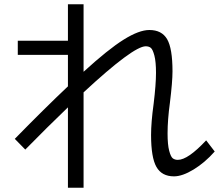

<svg xmlns="http://www.w3.org/2000/svg" viewBox="-20 -813 1040 896"><path d="M63 -623H297V-793H370V-478Q485 -583 557 -628Q629 -673 677 -673Q735 -673 760 -630Q785 -587 785 -480Q785 -432 773 -334Q762 -254 762 -190Q762 -138 769.5 -109.5Q777 -81 786.5 -74Q796 -67 810 -67Q857 -67 942 -158L982 -106Q936 -54 883.5 -22Q831 10 792 10Q735 10 710 -34Q685 -78 685 -183Q685 -242 697 -329Q708 -419 708 -473Q708 -525 700.5 -553.5Q693 -582 684 -589.5Q675 -597 660 -597Q602 -597 370 -382V63H297V-312Q201 -220 98 -115L49 -165Q192 -311 297 -410V-557H63Z"/></svg>

Font: Mplus 1p
Style: Regular
Weight: 400
Version: Version 1.061